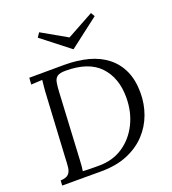

<svg xmlns="http://www.w3.org/2000/svg" viewBox="-165 -1070 1069 1194"><g transform="rotate(-20 369.0 -473.5)"><path d="M309 -701Q396 -701 467 -682Q538 -663 589 -622.5Q640 -582 667.5 -521Q695 -460 695 -376Q695 -303 670.5 -235.5Q646 -168 596.5 -115Q547 -62 472.5 -31Q398 0 299 0H40L42 -33Q80 -35 95 -50.5Q110 -66 113 -93.5Q116 -121 117 -156L141 -588Q143 -608 144.5 -626.5Q146 -645 148 -660Q129 -659 111 -658Q93 -657 74 -656L77 -700ZM303 -664Q265 -664 248.5 -652Q232 -640 227.5 -615Q223 -590 221 -551L198 -118Q197 -91 195 -72Q193 -53 191 -40Q213 -39 231 -38.5Q249 -38 265.5 -38Q282 -38 298 -38Q389 -38 457 -83.5Q525 -129 563.5 -206.5Q602 -284 602 -380Q602 -509 529 -586.5Q456 -664 303 -664ZM397 -773H395L212 -916L231 -945L398 -850L575 -947L590 -921Z"/></g></svg>

Font: Lora
Style: Italic
Weight: 400
Italic angle: -3°
Designer: Olga Karpushina, Alexei Vanyashin (Cyrillic)
Foundry: Cyreal
Version: Version 3.008